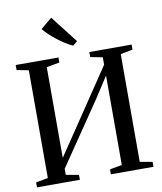

<svg xmlns="http://www.w3.org/2000/svg" viewBox="-103 -1067 970 1149"><g transform="rotate(-10 382.0 -492.5)"><path d="M27.5 0V-30L101 -43.5V-698.5L29 -712.5V-743H289V-712.5L210 -698V-147L302 -283.5L550.5 -653V-698L476.5 -712.5V-743H733.5V-712.5L659.5 -698V-43.5L735.5 -30V0H476.5V-30L550.5 -43.5V-587L471 -464L210 -80.5V-43.5L288 -30V0ZM387.5 -797.5Q366.5 -806.5 342.8 -821.8Q319 -837 295.5 -855.2Q272 -873.5 252 -892.5Q232 -911.5 219 -928L287.5 -985L415.5 -820L388.5 -797.5Z"/></g></svg>

Font: Merriweather 96pt
Style: Regular
Weight: 400
Version: Version 2.100